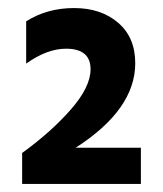

<svg xmlns="http://www.w3.org/2000/svg" viewBox="-20 -849 405 477"><path d="M330 -392H35V-469Q107 -521 156 -577Q205 -633 205 -677Q205 -728 144 -728Q97 -728 45 -691V-796Q97 -829 164 -829Q231 -829 273.5 -792.5Q316 -756 316 -692Q316 -577 168 -482H330Z"/></svg>

Font: Hind Jalandhar
Style: Bold
Weight: 700
Designer: Namrata Goyal
Foundry: Indian Type Foundry
Version: Version 0.702;PS 1.0;hotconv 1.0.81;makeotf.lib2.5.63406